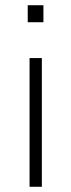

<svg xmlns="http://www.w3.org/2000/svg" viewBox="-20 -714 273 734"><path d="M86 -629V-694H146V-629ZM93 0V-492H140V0Z"/></svg>

Font: Nunito Sans 7pt Condensed ExtraLight
Style: Regular
Weight: 250
Width: 3
Designer: Vernon Adams
Foundry: Vernon Adams
Version: Version 3.101;gftools[0.9.27]